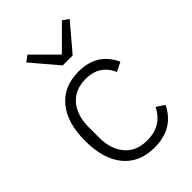

<svg xmlns="http://www.w3.org/2000/svg" viewBox="-230 -854 956 956"><g transform="rotate(-45 248.5 -375.5)"><path d="M309 -601H239L121 -740L153 -763L274 -642L395 -763L427 -740ZM273 12Q168 12 110 -58.5Q52 -129 52 -256Q52 -383 110 -453.5Q168 -524 273 -524Q404 -524 455 -411L407 -387Q369 -473 273 -473Q197 -473 155 -424Q113 -375 113 -292V-220Q113 -137 155 -88Q197 -39 273 -39Q375 -39 420 -128L462 -100Q408 12 273 12Z"/></g></svg>

Font: IBM Plex Sans Light
Style: Regular
Weight: 300
Designer: Mike Abbink, Paul van der Laan, Pieter van Rosmalen
Foundry: Bold Monday
Version: Version 3.0